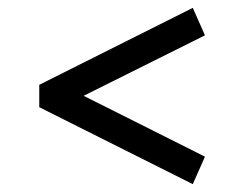

<svg xmlns="http://www.w3.org/2000/svg" viewBox="-20 -580 622 489"><path d="M80 -364V-307L471 -111L502 -181L193 -336L502 -490L471 -560Z"/></svg>

Font: LT Wave Alt
Style: Regular
Weight: 400
Designer: Daniel Lyons
Version: Version 2.5 (Glyphs App)